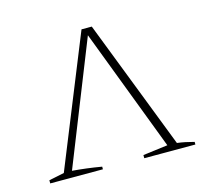

<svg xmlns="http://www.w3.org/2000/svg" viewBox="-81 -610 767 704"><g transform="rotate(-15 302.5 -258.0)"><path d="M27 0V-12L85 -24L284 -516H323L514 -23Q530 -21 544.5 -18Q559 -15 578 -10V0H384V-12L478 -24L301 -489L116 -24Q142 -22 170 -18.5Q198 -15 227 -10V0Z"/></g></svg>

Font: Piazzolla SC Thin
Style: Regular
Weight: 100
Designer: Juan Pablo del Peral
Foundry: Huerta Tipografica
Version: Version 1.330